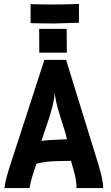

<svg xmlns="http://www.w3.org/2000/svg" viewBox="-20 -949 558 969"><path d="M378.4 -928.7V-834H370.1Q271 -830.6 257.8 -830.6Q192.9 -830.6 143.1 -832L134.3 -832.5V-928.7L143.6 -927.7Q190.9 -926.3 276.4 -926.3Q292.5 -926.3 326.2 -927.5Q359.9 -928.7 370.1 -928.7ZM177.7 -803.2H316.4L317.4 -683.1H178.2ZM317.9 -246.1Q314 -269 285.4 -356.7Q256.8 -444.3 256.3 -487.3Q254.9 -450.7 243.2 -405.8Q231.4 -360.8 213.1 -309.1Q194.8 -257.3 189.5 -237.3Q202.6 -240.2 224.1 -241.7Q245.6 -243.2 275.9 -244.4Q306.2 -245.6 317.9 -246.1ZM204.1 -647H313.5L476.6 -119.1Q501 -36.6 501 0H366.2Q366.2 -38.6 354 -81.5L338.4 -137.2Q327.1 -137.2 304.4 -136.7Q281.7 -136.2 272.5 -136Q263.2 -135.7 246.1 -135Q229 -134.3 218.3 -132.8Q207.5 -131.3 192.9 -128.9Q178.2 -126.5 164.1 -123L149.4 -79.1Q131.8 -24.9 129.9 0H2.9Q5.4 -34.7 29.3 -108.9Z"/></svg>

Font: Fantasque Sans Mono
Style: Bold
Weight: 700
Monospace: yes
Designer: Jany Belluz
Version: Version 1.8.0 ; ttfautohint (v1.8.2)